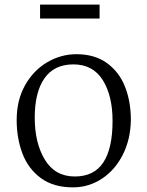

<svg xmlns="http://www.w3.org/2000/svg" viewBox="-20 -797 634 829"><path d="M52 0ZM410 -777V-717H153V-777ZM545 -280Q544 -196 510.5 -129.5Q477 -63 420 -25.5Q363 12 295 12Q211 12 156.5 -28Q102 -68 77 -134Q52 -200 52 -279Q52 -364 88 -428.5Q124 -493 183.5 -528Q243 -563 310 -563Q389 -563 442 -524.5Q495 -486 520 -422Q545 -358 545 -280ZM130 -289Q130 -179 174 -107Q218 -35 303 -35Q386 -35 426 -95.5Q466 -156 466 -275Q466 -384 423.5 -451.5Q381 -519 297 -519Q214 -519 172 -459Q130 -399 130 -289Z"/></svg>

Font: Martel Light
Style: Regular
Weight: 300
Designer: Dan Reynolds
Foundry: Dan Reynolds
Version: Version 1.001; ttfautohint (v1.1) -l 5 -r 5 -G 72 -x 0 -D la